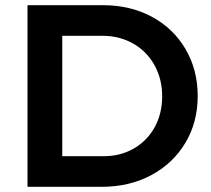

<svg xmlns="http://www.w3.org/2000/svg" viewBox="-20 -720 813 740"><path d="M742 -350Q742 -249 694.5 -169.5Q647 -90 563 -45Q479 0 372 0H86V-700H377Q482 -700 565 -655.5Q648 -611 695 -531Q742 -451 742 -350ZM605 -349Q605 -416 575 -469.5Q545 -523 492.5 -552.5Q440 -582 375 -582H220V-118H380Q444 -118 495.5 -147.5Q547 -177 576 -229.5Q605 -282 605 -349Z"/></svg>

Font: Montserrat arm2 Medium
Style: Regular
Weight: 500
Designer: Julieta Ulanovsky
Foundry: Julieta Ulanovsky
Version: Version 6.000